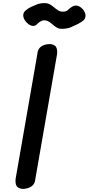

<svg xmlns="http://www.w3.org/2000/svg" viewBox="-20 -1208 570 1235"><path d="M207 -55Q205 -27.5 186.2 -12.2Q167.5 3 138.5 6.5Q113.5 9.5 95.2 -2.8Q77 -15 80 -55L220.5 -862.5Q222.5 -890.5 241.2 -905.8Q260 -921 289 -924Q314 -927 332.2 -914.8Q350.5 -902.5 347.5 -862.5ZM376.5 -1022.5Q358.5 -1022.5 345 -1030.8Q331.5 -1039 319.2 -1050Q307 -1061 293.5 -1069.2Q280 -1077.5 262.5 -1077.5Q253 -1077.5 240.5 -1070.2Q228 -1063 218 -1052.5Q206.5 -1040 191.2 -1041.5Q176 -1043 162 -1053.5Q148 -1064 138.8 -1079.2Q129.5 -1094.5 129.5 -1109.5Q129.5 -1128 146.2 -1142Q163 -1156 181 -1164Q196.5 -1171.5 218 -1179.8Q239.5 -1188 266.5 -1188Q287 -1188 301.5 -1179.5Q316 -1171 328.5 -1160.2Q341 -1149.5 354.2 -1141.2Q367.5 -1133 385 -1133Q405.5 -1133 415 -1142.5Q424.5 -1152 441.5 -1163.5Q462.5 -1177.5 483 -1169.5Q503.5 -1161.5 516.8 -1143.2Q530 -1125 530 -1108Q530 -1089 518 -1077.8Q506 -1066.5 477.5 -1052Q460.5 -1043.5 436.2 -1033Q412 -1022.5 376.5 -1022.5Z"/></svg>

Font: Edu AU VIC WA NT Pre SemiBold
Style: Regular
Weight: 600
Designer: Tina and Corey Anderson, Eben Sorkin, Mirko Velimirovic
Foundry: Google for Education
Version: Version 1.001